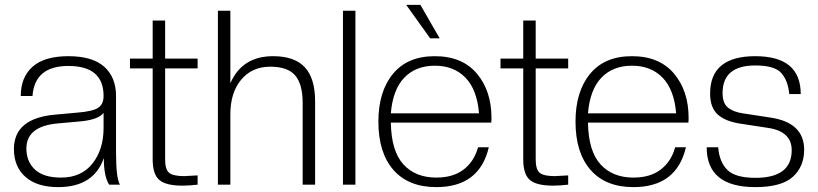

<svg xmlns="http://www.w3.org/2000/svg" viewBox="-20 -756 3349 786"><path d="M218 10Q132 10 84.5 -31.5Q37 -73 37 -146Q37 -273 209 -287L297 -295Q359 -300 381.5 -314.5Q404 -329 404 -363Q404 -486 260 -486Q122 -486 113 -363H65Q65 -440 113.5 -483Q162 -526 260 -526Q358 -526 406.5 -483Q455 -440 455 -363V-132Q455 -27 471 0H427Q405 -33 405 -109Q364 10 218 10ZM230 -29Q313 -29 358.5 -86.5Q404 -144 404 -232V-294Q382 -264 297 -258L219 -251Q88 -240 88 -148Q88 -95 123 -62Q158 -29 230 -29Z M727 4Q660 4 632.5 -19Q605 -42 605 -104V-476H512V-516H605V-672H656V-516H789V-476H656V-103Q656 -62 672.5 -48.5Q689 -35 734 -35L789 -38V0Q753 4 727 4Z M1270 0H1219V-335Q1219 -411 1188.5 -447Q1158 -483 1086 -483Q1012 -483 967.5 -430Q923 -377 923 -288V0H872V-712H923V-415Q971 -526 1098 -526Q1186 -526 1228 -480.5Q1270 -435 1270 -341Z M1435 0H1384V-712H1435Z M1766 10Q1652 10 1590.5 -60.5Q1529 -131 1529 -258Q1529 -381 1588.5 -453.5Q1648 -526 1760 -526Q1872 -526 1932 -455Q1992 -384 1992 -273Q1992 -261 1991 -254H1580Q1582 -137 1631.5 -83Q1681 -29 1766 -29Q1835 -29 1878 -62Q1921 -95 1937 -153H1981Q1943 10 1766 10ZM1580 -292H1941Q1933 -389 1885.5 -438Q1838 -487 1760 -487Q1682 -487 1635 -438Q1588 -389 1580 -292ZM1780 -599H1741L1643 -736H1701Z M2244 4Q2177 4 2149.5 -19Q2122 -42 2122 -104V-476H2029V-516H2122V-672H2173V-516H2306V-476H2173V-103Q2173 -62 2189.5 -48.5Q2206 -35 2251 -35L2306 -38V0Q2270 4 2244 4Z M2573 10Q2459 10 2397.5 -60.5Q2336 -131 2336 -258Q2336 -381 2395.5 -453.5Q2455 -526 2567 -526Q2679 -526 2739 -455Q2799 -384 2799 -273Q2799 -261 2798 -254H2387Q2389 -137 2438.5 -83Q2488 -29 2573 -29Q2642 -29 2685 -62Q2728 -95 2744 -153H2788Q2750 10 2573 10ZM2387 -292H2748Q2740 -389 2692.5 -438Q2645 -487 2567 -487Q2489 -487 2442 -438Q2395 -389 2387 -292Z M3072 10Q2873 10 2873 -153H2920Q2925 -93 2957.5 -60.5Q2990 -28 3073 -28Q3221 -28 3221 -141Q3221 -217 3127 -232L3016 -249Q2951 -258 2919 -286.5Q2887 -315 2887 -373Q2887 -526 3072 -526Q3258 -526 3258 -371H3211Q3206 -426 3178.5 -457Q3151 -488 3072 -488Q2938 -488 2938 -375Q2938 -334 2959.5 -316Q2981 -298 3021 -292L3132 -275Q3272 -255 3272 -143Q3272 -74 3225.5 -32Q3179 10 3072 10Z"/></svg>

Font: Creato Display Light
Style: Regular
Weight: 300
Version: Version 1.000